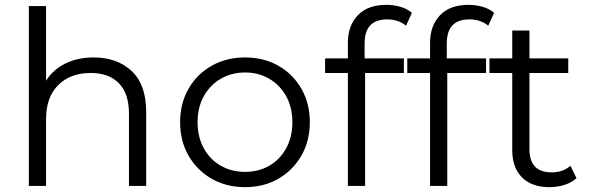

<svg xmlns="http://www.w3.org/2000/svg" viewBox="-20 -767 2428 792"><path d="M99 0V-742H170V-434Q199 -480 249.5 -505Q300 -530 367 -530Q463 -530 523 -474Q583 -418 583 -305V0H512V-298Q512 -381 470.5 -423.5Q429 -466 354 -466Q270 -466 220 -416Q170 -366 170 -276V0Z M991 5Q914 5 853.5 -29.5Q793 -64 758 -124.5Q723 -185 723 -263Q723 -341 758 -401.5Q793 -462 853.5 -496Q914 -530 991 -530Q1068 -530 1128 -496Q1188 -462 1223 -401.5Q1258 -341 1258 -263Q1258 -185 1223 -124.5Q1188 -64 1128 -29.5Q1068 5 991 5ZM991 -58Q1047 -58 1091 -83.5Q1135 -109 1160.5 -155.5Q1186 -202 1186 -263Q1186 -324 1160.5 -370Q1135 -416 1091 -442Q1047 -468 991 -468Q935 -468 890.5 -442Q846 -416 820.5 -370Q795 -324 795 -263Q795 -202 820.5 -155.5Q846 -109 890.5 -83.5Q935 -58 991 -58Z M1415 0V-466H1321V-526H1415V-591Q1415 -661 1456 -704Q1497 -747 1574 -747Q1603 -747 1631.5 -739Q1660 -731 1679 -714L1655 -661Q1623 -687 1577 -687Q1484 -687 1484 -588V-526H1646V-466H1486V0Z M1754 0V-466H1660V-526H1754V-591Q1754 -661 1795 -704Q1836 -747 1913 -747Q1942 -747 1970.5 -739Q1999 -731 2018 -714L1994 -661Q1962 -687 1916 -687Q1823 -687 1823 -588V-526H1985V-466H1825V0Z M2247 5Q2173 5 2133 -35.5Q2093 -76 2093 -148V-466H1999V-526H2093V-641H2164V-526H2324V-466H2164V-152Q2164 -56 2255 -56Q2302 -56 2333 -83L2358 -32Q2337 -13 2307.5 -4Q2278 5 2247 5Z"/></svg>

Font: Montserrat
Style: Regular
Weight: 400
Designer: Julieta Ulanovsky
Foundry: Julieta Ulanovsky
Version: Version 9.000; ttfautohint (v1.8.4.7-5d5b)